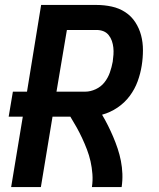

<svg xmlns="http://www.w3.org/2000/svg" viewBox="-20 -755 640 775"><path d="M25 0 72 -284H15L32 -385H89L146 -735H370Q401 -735 431 -728.5Q461 -722 485.5 -706Q510 -690 526 -665.5Q542 -641 549.5 -612.5Q557 -584 557 -552.5Q557 -521 552 -490Q547 -458 535.5 -426.5Q524 -395 503.5 -367.5Q483 -340 454 -320.5Q425 -301 392 -292Q405 -270 416 -248Q427 -226 437 -202.5Q447 -179 455 -155Q463 -131 468 -105.5Q473 -80 474 -53.5Q475 -27 471 0H351Q355 -26 353 -52.5Q351 -79 345.5 -103.5Q340 -128 331 -151.5Q322 -175 311.5 -197.5Q301 -220 289 -241.5Q277 -263 264 -284H192L145 0ZM208 -385H324Q345 -385 366.5 -395Q388 -405 402 -423Q416 -441 423.5 -462.5Q431 -484 435 -506Q437 -520 438 -534.5Q439 -549 437.5 -563Q436 -577 431.5 -590Q427 -603 418.5 -613.5Q410 -624 397.5 -629Q385 -634 370 -634H250Z"/></svg>

Font: Zed Sans Extended
Style: Bold Italic
Weight: 700
Width: 7
Italic angle: -9°
Designer: Belleve Invis
Foundry: Belleve Invis
Version: Version 1.0.0; ttfautohint (v1.8.4)